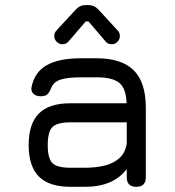

<svg xmlns="http://www.w3.org/2000/svg" viewBox="-20 -720 673 740"><path d="M251.5 0Q169.5 0 130 -39.5Q90.5 -79 90.5 -161Q90.5 -243 129.8 -282.5Q169 -322 251.5 -322H468Q466 -379 440 -400.5Q414 -422 351.5 -422H293.5Q239 -422 212.8 -413Q186.5 -404 177.5 -381.5Q170.5 -363.5 162.2 -356.2Q154 -349 137 -349Q118.5 -349 108.2 -359.2Q98 -369.5 102 -386.5Q114 -443 161 -469.2Q208 -495.5 293.5 -495.5H351.5Q449 -495.5 495.5 -449Q542 -402.5 542 -305V-37Q542 0 505.5 0Q468.5 0 468.5 -37V-68.5Q417 0 307.5 0ZM251.5 -73.5H307.5Q348 -73.5 382 -81.5Q416 -89.5 439 -109.5Q462 -129.5 468.5 -165.5V-248.5H251.5Q200 -248.5 182 -230.2Q164 -212 164 -161Q164 -109.5 182 -91.5Q200 -73.5 251.5 -73.5ZM220.5 -549.5Q208 -549.5 198.5 -559Q189 -568.5 189 -581Q189 -587.5 191.2 -592.8Q193.5 -598 197.5 -602.5L272 -683Q287.5 -700.5 311 -700.5H320Q343.5 -700.5 359.5 -683L433.5 -602.5Q438 -598 440 -592.8Q442 -587.5 442 -581Q442 -568.5 432.8 -559Q423.5 -549.5 410.5 -549.5Q395.5 -549.5 387.5 -559.5L321 -637.5H310.5L243.5 -559.5Q234.5 -549.5 220.5 -549.5Z"/></svg>

Font: Jura Light SemiBold
Style: Regular
Weight: 600
Version: Version 5.106